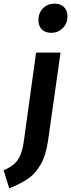

<svg xmlns="http://www.w3.org/2000/svg" viewBox="-111 -820 392 1059"><path d="M-91 119Q-56 104 -35 86.5Q-14 69 0 38Q14 7 21 -45L88 -530H223L154 -44Q142 38 113 88Q84 138 44 165.5Q4 193 -60 219ZM101 -709Q101 -749 126.5 -774.5Q152 -800 189 -800Q223 -800 242 -781Q261 -762 261 -730Q261 -690 235 -664.5Q209 -639 172 -639Q138 -639 119.5 -658Q101 -677 101 -709Z"/></svg>

Font: Fira Sans Compressed SemiBold
Style: Italic
Weight: 600
Width: 1
Italic angle: -8°
Designer: bBox Type GmbH & Carrois Corporate GbR & Edenspiekermann AG
Foundry: bBox Type GmbH & Carrois Corporate GbR & Edenspiekermann AG
Version: Version 4.301